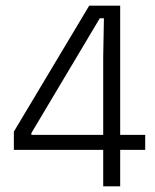

<svg xmlns="http://www.w3.org/2000/svg" viewBox="-20 -659 549 679"><path d="M345 0V-458.5L347.5 -594.5H333L91 -188.5V-157.5L67 -182H493.5V-129H29V-193.5L295.5 -639H405V0Z"/></svg>

Font: Anek Bangla Medium Light
Style: Regular
Weight: 300
Version: Version 1.003